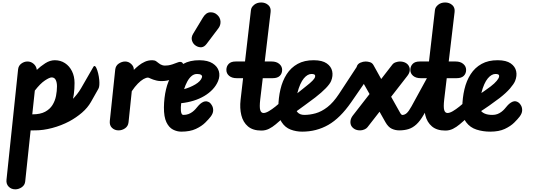

<svg xmlns="http://www.w3.org/2000/svg" viewBox="-20 -1024 4195 1508"><path d="M100 463Q68.5 463 48 442Q27.5 421 31 388L122 -478.5Q125 -508 147.5 -524.5Q170 -541 196 -541Q222 -541 242.5 -524Q263 -507 268 -482L269 -475Q298 -503 335.2 -527Q372.5 -551 410.5 -551Q455.5 -551 490.5 -528Q525.5 -505 545.5 -464.5Q565.5 -424 565.5 -372Q565.5 -277 542.5 -207Q519.5 -137 477.2 -91Q435 -45 376.8 -22.5Q318.5 0 248 0H220.5L178 401Q175 430 151 446.5Q127 463 100 463ZM233.5 -126H235.5Q296.5 -126 334.2 -146.2Q372 -166.5 392.2 -199.2Q412.5 -232 420 -270.8Q427.5 -309.5 427.5 -346Q427.5 -377 417.5 -396.5Q407.5 -416 386 -416Q369 -416 332.8 -392Q296.5 -368 253.5 -312.5ZM255.5 0Q251 0 257 -6Q266.5 -15 295.2 -35.5Q324 -56 364 -85.5Q404 -115 447 -150Q497.5 -191.5 543.8 -238Q590 -284.5 616.5 -330.5L713.5 -499Q717.5 -505.5 721 -505.5Q729 -506.5 736.8 -490Q744.5 -473.5 750.8 -448.2Q757 -423 759.5 -396.5Q761.5 -375 760.2 -356.2Q759 -337.5 753 -327L694.5 -223.5Q668.5 -177.5 623.8 -139Q579 -100.5 524.5 -71Q461 -37.5 390.2 -18.8Q319.5 0 255.5 0Z M911 0Q881 0 860 -19.5Q839 -39 842.5 -74L885 -477.5Q888.5 -508.5 913 -524.8Q937.5 -541 963 -541Q989.5 -541 1010.2 -521.8Q1031 -502.5 1031 -479.5V-475Q1048.5 -492.5 1070.2 -510Q1092 -527.5 1118.2 -539.2Q1144.5 -551 1175 -551Q1192 -551 1195.8 -533.5Q1199.5 -516 1194.5 -493.5Q1188.5 -465.5 1173.5 -440Q1158.5 -414.5 1142.5 -414.5Q1127.5 -414.5 1106.8 -402.8Q1086 -391 1062.5 -367.2Q1039 -343.5 1015 -307.5L989.5 -63.5Q986 -32.5 962.2 -16.2Q938.5 0 911 0ZM1175 -551Q1194.5 -551 1206 -543.2Q1217.5 -535.5 1228.5 -526.2Q1239.5 -517 1255.8 -511.8Q1272 -506.5 1300.5 -510.5Q1329 -514.5 1376.5 -534Q1387 -538 1394 -538Q1414.5 -538.5 1419.5 -517Q1424.5 -495.5 1413 -470Q1406 -453.5 1392 -438.5Q1378 -423.5 1357 -413.5Q1310 -391.5 1272.5 -388.2Q1235 -385 1207.8 -391.8Q1180.5 -398.5 1164 -406.5Q1147.5 -414.5 1142.5 -414.5Q1137 -414.5 1133.2 -422.2Q1129.5 -430 1127.5 -442Q1124.5 -463 1128.5 -490.8Q1132.5 -518.5 1146 -535.5Q1157.5 -551 1175 -551Z M1404 10Q1370.5 10 1338.8 -6.2Q1307 -22.5 1287 -64Q1267 -105.5 1267.5 -181Q1268.5 -256 1284.2 -323Q1300 -390 1333.2 -441.5Q1366.5 -493 1419.2 -522.2Q1472 -551.5 1547 -551Q1612.5 -550.5 1650.2 -526.2Q1688 -502 1698.8 -465Q1709.5 -428 1693 -387.5Q1678 -351.5 1650.2 -322Q1622.5 -292.5 1584.5 -270Q1546.5 -247.5 1500.5 -233.2Q1454.5 -219 1403 -213.5Q1402.5 -205.5 1401.8 -197.2Q1401 -189 1400.5 -182Q1400 -170 1400.8 -155.8Q1401.5 -141.5 1406.2 -131.5Q1411 -121.5 1421 -121.5Q1443 -121.5 1460.5 -128.2Q1478 -135 1491.8 -145.5Q1505.5 -156 1515.2 -167Q1525 -178 1531.5 -186Q1554 -214 1578 -224.2Q1602 -234.5 1626.5 -218.5Q1637.5 -209.5 1646.2 -193Q1655 -176.5 1654.2 -155Q1653.5 -133.5 1635.5 -109Q1620.5 -89 1592.2 -61Q1564 -33 1518.2 -11.5Q1472.5 10 1404 10ZM1426 -324Q1448.5 -330 1471.2 -339.5Q1494 -349 1514.2 -361Q1534.5 -373 1548.2 -387.2Q1562 -401.5 1566.5 -417.5Q1569.5 -429 1559.5 -436Q1549.5 -443 1527.5 -443Q1503.5 -443 1484.2 -426.5Q1465 -410 1450.5 -383Q1436 -356 1426 -324ZM1519.5 -664Q1496.5 -678 1488.2 -704.2Q1480 -730.5 1496.5 -758L1573.5 -885.5Q1597.5 -925.5 1630.2 -927.2Q1663 -929 1686 -907.5Q1709.5 -886.5 1711.8 -856.5Q1714 -826.5 1695.5 -802L1603 -679.5Q1584.5 -655 1562.8 -653Q1541 -651 1519.5 -664Z M2031.5 -1004.5Q2064 -1004.5 2086.8 -984.5Q2109.5 -964.5 2105.5 -930L2024 -243.5Q2017 -183 2023.8 -159.8Q2030.5 -136.5 2050 -136.5L2033 1.5Q1966 1.5 1927.5 -31.2Q1889 -64 1875.5 -119Q1862 -174 1869.5 -239.5L1951 -944.5Q1953.5 -968 1976 -986.2Q1998.5 -1004.5 2031.5 -1004.5ZM2197 -92Q2171 -69 2145.5 -47.5Q2120 -26 2092.5 -12.2Q2065 1.5 2033 1.5Q2009 1.5 1997 -16.8Q1985 -35 1985 -58Q1984.5 -86 2001 -111.2Q2017.5 -136.5 2050 -136.5Q2067 -136.5 2091.8 -151Q2116.5 -165.5 2143.2 -187Q2170 -208.5 2193.5 -229.5Q2199 -234 2204 -234Q2216.5 -234 2224.2 -212Q2232 -190 2229.5 -161.5Q2227.5 -143 2220 -124.5Q2212.5 -106 2197 -92ZM1838.5 -410Q1802 -410 1780 -428.2Q1758 -446.5 1758 -475Q1758 -503 1776 -522Q1794 -541 1831 -541H2114Q2151 -541 2173.5 -522Q2196 -503 2196 -475Q2196 -446.5 2177.5 -428.2Q2159 -410 2122 -410Z M2370.5 -121.5Q2388 -121.5 2397.5 -102Q2407 -82.5 2406.5 -58.5Q2406.5 -33.5 2394 -11.8Q2381.5 10 2353.5 10Q2306 10 2262.8 -6.2Q2219.5 -22.5 2192.5 -64Q2165.5 -105.5 2166 -181Q2167 -256 2182.8 -323Q2198.5 -390 2231.8 -441.5Q2265 -493 2317.8 -522.2Q2370.5 -551.5 2445.5 -551Q2511 -550.5 2546 -526.2Q2581 -502 2589 -465Q2597 -428 2580.5 -387.5Q2571 -364.5 2539 -331.2Q2507 -298 2455.5 -258Q2417.5 -229 2374.5 -198Q2331.5 -167 2288.5 -135.5L2283.5 -266.5Q2309.5 -286 2335.8 -308Q2362 -330 2384.5 -347Q2417 -372 2434.2 -390Q2451.5 -408 2454 -417.5Q2456 -425.5 2455 -431Q2454 -436.5 2447.2 -439.8Q2440.5 -443 2426 -443Q2411.5 -443 2396.2 -434.5Q2381 -426 2366.2 -408.2Q2351.5 -390.5 2338.5 -361.8Q2325.5 -333 2315.5 -292.8Q2305.5 -252.5 2300 -199.5Q2296.5 -166.5 2315.2 -144Q2334 -121.5 2370.5 -121.5ZM2370.5 -121.5Q2413.5 -121.5 2459.2 -134.2Q2505 -147 2551.2 -182.5Q2597.5 -218 2642 -285.5L2787 -506.5Q2791.5 -513 2798 -513Q2808.5 -513.5 2820.8 -500Q2833 -486.5 2842 -464.8Q2851 -443 2851 -418.5Q2851.5 -403.5 2847.5 -388.5Q2843.5 -373.5 2834 -359.5L2738 -220.5Q2652 -96.5 2558.8 -43.2Q2465.5 10 2353.5 10Q2335 10 2326.8 -6Q2318.5 -22 2319 -43.5Q2319.5 -71 2333.2 -96.2Q2347 -121.5 2370.5 -121.5Z M2808.5 0Q2782.5 0 2764.8 -10.5Q2747 -21 2738.5 -37Q2730 -54.5 2733 -75.8Q2736 -97 2751.5 -117L2882.5 -285.5L2798 -434.5Q2786 -455.5 2782.2 -471.5Q2778.5 -487.5 2781.5 -499.5Q2788 -522 2810 -531.5Q2832 -541 2851.5 -541Q2868 -541 2886 -535.5Q2904 -530 2914 -511.5L2974 -403.5L3061.5 -516.5Q3071.5 -529.5 3089.2 -535.2Q3107 -541 3119.5 -541Q3146.5 -541 3165.5 -530.5Q3184.5 -520 3192.5 -502.5Q3200.5 -487 3197.8 -467.5Q3195 -448 3179.5 -428L3052 -264L3123.5 -136.5Q3128.5 -128 3132.8 -124.5Q3137 -121 3139 -121Q3152.5 -121 3160 -104.2Q3167.5 -87.5 3167 -66Q3166.5 -42 3154.2 -21Q3142 0 3115.5 0Q3085 0 3057.2 -12.8Q3029.5 -25.5 3007.5 -64L2961 -146.5L2866 -24.5Q2858 -14 2841.5 -7Q2825 0 2808.5 0ZM3139 -121Q3158.5 -121 3174.8 -135.8Q3191 -150.5 3212 -188.5L3381 -497.5Q3387 -508 3396 -507Q3410.5 -506.5 3427.8 -483Q3445 -459.5 3451.5 -428.5Q3455 -411.5 3453.8 -394.2Q3452.5 -377 3444 -362.5L3309 -125Q3280 -74 3250.5 -47Q3221 -20 3188.2 -10Q3155.5 0 3115.5 0Q3100.5 0 3093.2 -16.2Q3086 -32.5 3086.5 -53.5Q3087.5 -78 3100.2 -99.5Q3113 -121 3139 -121Z M3476.5 -1004.5Q3509 -1004.5 3531.8 -984.5Q3554.5 -964.5 3550.5 -930L3469 -243.5Q3462 -183 3468.8 -159.8Q3475.5 -136.5 3495 -136.5L3478 1.5Q3411 1.5 3372.5 -31.2Q3334 -64 3320.5 -119Q3307 -174 3314.5 -239.5L3396 -944.5Q3398.5 -968 3421 -986.2Q3443.5 -1004.5 3476.5 -1004.5ZM3642 -92Q3616 -69 3590.5 -47.5Q3565 -26 3537.5 -12.2Q3510 1.5 3478 1.5Q3454 1.5 3442 -16.8Q3430 -35 3430 -58Q3429.5 -86 3446 -111.2Q3462.5 -136.5 3495 -136.5Q3512 -136.5 3536.8 -151Q3561.5 -165.5 3588.2 -187Q3615 -208.5 3638.5 -229.5Q3644 -234 3649 -234Q3661.5 -234 3669.2 -212Q3677 -190 3674.5 -161.5Q3672.5 -143 3665 -124.5Q3657.5 -106 3642 -92ZM3283.5 -410Q3247 -410 3225 -428.2Q3203 -446.5 3203 -475Q3203 -503 3221 -522Q3239 -541 3276 -541H3559Q3596 -541 3618.5 -522Q3641 -503 3641 -475Q3641 -446.5 3622.5 -428.2Q3604 -410 3567 -410Z M3728.5 -271.5Q3757 -290.5 3783.8 -309Q3810.5 -327.5 3833 -344.5Q3865.5 -369.5 3881 -388.8Q3896.5 -408 3899 -417.5Q3901 -425.5 3900 -431Q3899 -436.5 3892.2 -439.8Q3885.5 -443 3871 -443Q3856.5 -443 3841.2 -434.5Q3826 -426 3811.2 -408.2Q3796.5 -390.5 3783.5 -361.8Q3770.5 -333 3760.5 -292.8Q3750.5 -252.5 3745 -199.5Q3743 -177.5 3753.2 -159.8Q3763.5 -142 3787.2 -131.8Q3811 -121.5 3847.5 -121.5L3830.5 10Q3773 10 3722.5 -6.2Q3672 -22.5 3641.2 -64Q3610.5 -105.5 3611 -181Q3612 -256 3627.8 -323Q3643.5 -390 3676.8 -441.5Q3710 -493 3762.8 -522.2Q3815.5 -551.5 3890.5 -551Q3956 -550.5 3991 -526.2Q4026 -502 4034 -465Q4042 -428 4025.5 -387.5Q4016 -364.5 3985.8 -329.2Q3955.5 -294 3904 -254Q3866 -225 3822.5 -194.5Q3779 -164 3733.5 -135.5ZM3847.5 -121.5Q3869.5 -121.5 3887 -128.2Q3904.5 -135 3918.2 -145.5Q3932 -156 3941.8 -167Q3951.5 -178 3958 -186Q3980.5 -214 4005 -224.8Q4029.5 -235.5 4053 -218.5Q4064.5 -210.5 4073.2 -193.8Q4082 -177 4081 -155.2Q4080 -133.5 4062 -109Q4047 -89 4018.8 -61Q3990.5 -33 3944.8 -11.5Q3899 10 3830.5 10Q3810.5 10 3800.8 -6Q3791 -22 3790.5 -43.5Q3790 -71 3805 -96.2Q3820 -121.5 3847.5 -121.5Z"/></svg>

Font: Edu NSW ACT Cursive
Style: Regular
Weight: 400
Designer: Tina and Corey Anderson, Eben Sorkin, Mirko Velimirovic
Foundry: Sorkin Type Co.
Version: Version 2.000